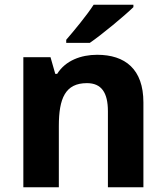

<svg xmlns="http://www.w3.org/2000/svg" viewBox="-20 -786 697 806"><path d="M540 -756V-766H373C344 -721 290 -656 258 -619V-606H357C408 -641 502 -719 540 -756ZM388 -556C320 -556 255 -532 220 -476H212L192 -546H78V0H227V-257C227 -373 254 -437 345 -437C406 -437 433 -397 433 -319V0H582V-356C582 -496 505 -556 388 -556Z"/></svg>

Font: Noto Sans Adlam
Style: Bold
Weight: 700
Designer: Mark Jamra, Neil Patel
Foundry: JamraPatel LLC
Version: Version 3.001